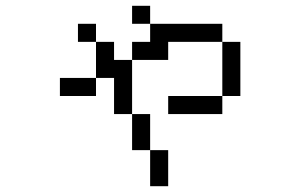

<svg xmlns="http://www.w3.org/2000/svg" viewBox="-20 -520 1040 665"><path d="M500 0Q500 0 500 125H562.5Q562.5 125 562.5 0ZM500 0Q500 0 500 -125H437.5Q437.5 -125 437.5 0ZM437.5 -125V-312.5H375V-375H312.5Q312.5 -375 312.5 -250H187.5V-187.5H312.5V-250H375Q375 -250 375 -125ZM750 -187.5H562.5V-125H750ZM750 -187.5H812.5V-375H750ZM437.5 -312.5H562.5V-375H750V-437.5H500V-375H437.5ZM312.5 -375V-437.5H250V-375ZM500 -437.5V-500H437.5V-437.5Z"/></svg>

Font: UnifontExMono
Style: Regular
Weight: 500
Version: Version 15.0.06